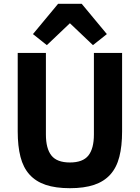

<svg xmlns="http://www.w3.org/2000/svg" viewBox="-20 -976 734 1008"><path d="M221 -698V-270Q221 -196 250 -159.5Q279 -123 347 -123Q415 -123 444 -159.5Q473 -196 473 -270V-698H621V-286Q621 -209 606.5 -152.5Q592 -96 559 -59.5Q526 -23 474 -5.5Q422 12 347 12Q272 12 220 -5.5Q168 -23 135 -59.5Q102 -96 87.5 -152.5Q73 -209 73 -286V-698ZM409 -956 541 -797 468 -739 347 -854 226 -739 153 -797 285 -956Z"/></svg>

Font: IBM Plex Sans Devanagari
Style: Bold
Weight: 700
Designer: Mike Abbink, Paul van der Laan, Pieter van Rosmalen, Erin McLaughlin
Foundry: Bold Monday
Version: Version 1.1